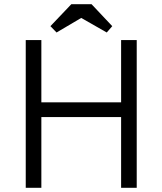

<svg xmlns="http://www.w3.org/2000/svg" viewBox="-20 -890 770 910"><path d="M554 -335H176V0H102V-700H176V-405H554V-700H628V0H554ZM414 -870 512 -766 486 -736 365 -805 248 -736 219 -766 318 -870Z"/></svg>

Font: Tilda Sans
Style: Regular
Weight: 400
Designer: ParaType Ltd
Foundry: ParaType Ltd
Version: Version 1.009